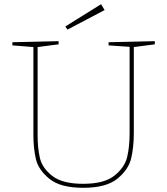

<svg xmlns="http://www.w3.org/2000/svg" viewBox="-20 -888 795 914"><path d="M717 -692V-677L617 -664V-254Q617 -188 604.5 -134.5Q592 -81 539 -37.5Q486 6 376 6Q268 6 215.5 -36.5Q163 -79 151 -130.5Q139 -182 139 -245V-664L39 -672V-687L259 -692V-677L159 -664V-245Q159 -183 170 -135.5Q181 -88 229 -50.5Q277 -13 376 -13Q477 -13 525.5 -52.5Q574 -92 585.5 -141Q597 -190 597 -254V-665L497 -672V-687ZM478 -840 301 -747 291 -762 461 -868Z"/></svg>

Font: Bitter Pro Thin
Style: Regular
Weight: 250
Designer: Sol Matas, and Bitter project Authors
Foundry: Sol Matas
Version: Version 1.010